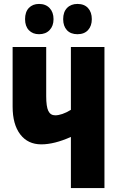

<svg xmlns="http://www.w3.org/2000/svg" viewBox="-20 -952 608 972"><path d="M508.8 0H338.9V-258.8Q254.9 -221.2 189 -221.2Q121.1 -221.2 82.5 -271.7Q43.9 -322.3 43.9 -412.1V-713.9H213.9V-464.8Q213.9 -412.6 224.6 -390.4Q235.4 -368.2 259.8 -368.2Q275.4 -368.2 295.7 -375Q315.9 -381.8 338.9 -396V-713.9H508.8ZM106.9 -855Q106.9 -891.6 126.2 -911.9Q145.5 -932.1 177.7 -932.1Q211.4 -932.1 231.2 -911.1Q251 -890.1 251 -855Q251 -820.8 231.2 -799.8Q211.4 -778.8 177.7 -778.8Q145.5 -778.8 126.2 -799.1Q106.9 -819.3 106.9 -855ZM299.8 -855Q299.8 -891.6 319.6 -911.9Q339.4 -932.1 372.1 -932.1Q406.7 -932.1 425.8 -911.1Q444.8 -890.1 444.8 -855Q444.8 -820.8 425.8 -799.8Q406.7 -778.8 372.1 -778.8Q337.9 -778.8 318.8 -799.3Q299.8 -819.8 299.8 -855Z"/></svg>

Font: Open Sans Condensed ExtraBold
Style: Regular
Weight: 800
Width: 3
Designer: Monotype Design Team
Foundry: Monotype Imaging Inc.
Version: Version 3.000; ttfautohint (v1.8.4)